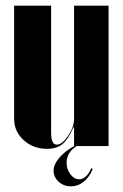

<svg xmlns="http://www.w3.org/2000/svg" viewBox="-20 -515 433 677"><path d="M238.8 -65.9Q220.7 -23.9 200.2 -7.1Q179.7 9.8 146 9.8Q97.2 9.8 63.5 -20.8Q29.8 -51.3 29.8 -96.2V-495.1H160.2V-47.9Q160.2 -4.9 180.2 -4.9Q198.7 -4.9 220 -36.1Q241.2 -67.4 241.2 -95.2V-495.1H362.8V0H250Q214.8 22.9 214.8 59.1Q214.8 82 228.3 99.6Q241.7 117.2 258.8 117.2Q284.7 117.2 301.8 78.1L307.1 81.1Q294.9 109.9 274.9 126Q254.9 142.1 230 142.1Q204.6 142.1 186.8 125.7Q168.9 109.4 168.9 86.9Q168.9 65.4 188 42.5Q207 19.5 241.2 0V-65.9Z"/></svg>

Font: Moniqa Black Display
Style: Regular
Weight: 900
Designer: Rajesh Rajput
Foundry: Rajesh Rajput
Version: Version 1.000